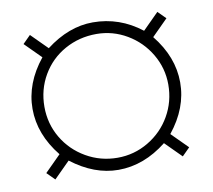

<svg xmlns="http://www.w3.org/2000/svg" viewBox="-62 -655 704 636"><g transform="rotate(-10 290.0 -337.0)"><path d="M130 -148 76 -94 50 -120 104 -174Q42 -251 42 -337Q42 -423 104 -500L50 -554L76 -580L130 -526Q207 -585 288 -585Q378 -585 451 -528L505 -582L531 -556L477 -502Q539 -425 539 -339Q539 -253 477 -176L531 -122L505 -96L451 -150Q374 -89 288 -89Q207 -89 130 -148ZM499 -339Q499 -394 471 -441.5Q443 -489 395.5 -517Q348 -545 293 -545Q235 -545 186.5 -518Q138 -491 110 -443Q82 -395 82 -337Q82 -280 110 -232.5Q138 -185 186.5 -157Q235 -129 292 -129Q348 -129 396 -157.5Q444 -186 471.5 -234Q499 -282 499 -339Z"/></g></svg>

Font: Play
Style: Regular
Weight: 400
Designer: Jonas Hecksher (Cyrillic expansion: Cyreal)
Foundry: Jonas Hecksher, Playtype, e-types AS
Version: Version 2.101; ttfautohint (v1.5.65-e2d9)